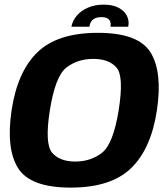

<svg xmlns="http://www.w3.org/2000/svg" viewBox="-20 -826 746 851"><path d="M293 5.5Q472.5 5.5 561.2 -80.8Q650 -167 675.5 -337.5Q701 -507.5 647 -594Q593 -680.5 414 -680.5Q234.5 -680.5 145.8 -594.2Q57 -508 31.5 -337.5Q6 -167.5 60 -81Q114 5.5 293 5.5ZM313.5 -110Q244.5 -110 211 -149.2Q177.5 -188.5 201 -337.5Q225 -489 274.8 -527Q324.5 -565 393.5 -565Q462.5 -565 496.2 -526.8Q530 -488.5 506 -337.5Q482 -188 432.2 -149Q382.5 -110 313.5 -110ZM440 -805.5Q400.5 -805.5 370 -792.2Q339.5 -779 320.5 -756.8Q301.5 -734.5 296.5 -707.5H376Q378 -721 384.2 -730.5Q390.5 -740 401.8 -745Q413 -750 430.5 -750Q446 -750 455.5 -745Q465 -740 468.5 -730.5Q472 -721 469.5 -707.5H548.5Q553.5 -734.5 542 -756.8Q530.5 -779 504.5 -792.2Q478.5 -805.5 440 -805.5Z"/></svg>

Font: Anybody UltraCondensed Thin
Style: Bold Italic
Weight: 700
Italic angle: -10°
Version: Version 1.111